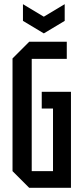

<svg xmlns="http://www.w3.org/2000/svg" viewBox="-20 -900 400 920"><path d="M40 -80V-620L120 -700H300V-618H132V-80H234V-380H180V-460H320V0H120ZM290 -880V-800L190 -740L90 -800V-880L190 -820Z"/></svg>

Font: Tektur Condensed
Style: Regular
Weight: 400
Width: 3
Designer: Adam Jagosz
Foundry: Adam Jagosz
Version: Version 1.005;gftools[0.9.30]